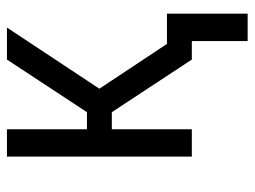

<svg xmlns="http://www.w3.org/2000/svg" viewBox="-108 -452 717 540"><g transform="rotate(-90 250.0 -181.5)"><path d="M405 157V0H353L205 -225H157V0H80V-520H157V-295H205L353 -520H443L271 -260L397 -70H482V157Z"/></g></svg>

Font: Iosevka Fuck
Style: Regular
Weight: 400
Monospace: yes
Designer: Belleve Invis
Foundry: Belleve Invis
Version: Version 28.0.7; ttfautohint (v1.8.3)